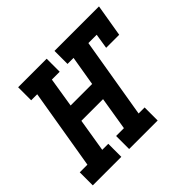

<svg xmlns="http://www.w3.org/2000/svg" viewBox="-179 -681 833 833"><g transform="rotate(-45 237.0 -265.0)"><path d="M-47 0V-80H0L62 -450H25V-530H200V-450H152L130 -313H262L285 -450H248V-530H521L496 -381H416L427 -450H376L314 -80H351V0H176V-80H224L249 -233H116L91 -80H128V0Z"/></g></svg>

Font: Iosevka Slab Medium Oblique
Style: Regular
Weight: 500
Italic angle: -9°
Monospace: yes
Designer: Belleve Invis
Foundry: Belleve Invis
Version: Version 11.1.1; ttfautohint (v1.8.3)